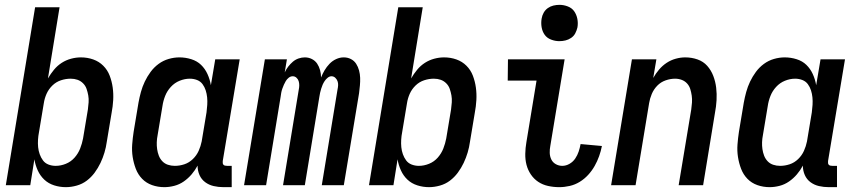

<svg xmlns="http://www.w3.org/2000/svg" viewBox="-20 -765 3540 793"><path d="M252 8Q227 8 203.5 0.5Q180 -7 163 -23Q146 -39 136 -61Q126 -83 122 -107L105 0H4L125 -735H226L178 -441Q189 -460 203 -477Q217 -494 235 -505.5Q253 -517 273.5 -522.5Q294 -528 314 -528Q341 -528 365 -519.5Q389 -511 406.5 -493.5Q424 -476 433 -452.5Q442 -429 445.5 -403.5Q449 -378 447.5 -351.5Q446 -325 441 -299L421 -179Q418 -157 411.5 -135Q405 -113 395 -92Q385 -71 371 -52Q357 -33 338.5 -19Q320 -5 297 1.5Q274 8 252 8ZM210 -80Q231 -80 252 -88.5Q273 -97 288 -114Q303 -131 311 -151.5Q319 -172 323 -193L343 -313Q345 -328 346 -342.5Q347 -357 344.5 -371Q342 -385 337.5 -398Q333 -411 323 -421Q313 -431 300 -435.5Q287 -440 272 -440Q252 -440 232 -433.5Q212 -427 196.5 -412Q181 -397 172.5 -378Q164 -359 161 -339L141 -219Q138 -204 137 -188Q136 -172 137.5 -157Q139 -142 144 -128Q149 -114 157.5 -102.5Q166 -91 180 -85.5Q194 -80 210 -80Z M659 8Q632 8 608 -0.5Q584 -9 567 -26.5Q550 -44 541 -67.5Q532 -91 528 -116.5Q524 -142 526 -168.5Q528 -195 532 -221L552 -341Q556 -363 562 -385Q568 -407 578 -428Q588 -449 602 -468Q616 -487 635 -501Q654 -515 676.5 -521.5Q699 -528 721 -528Q746 -528 770 -520.5Q794 -513 810.5 -497Q827 -481 837 -459Q847 -437 851 -413L869 -520H970L900 -100Q900 -96 900 -92Q900 -88 902.5 -85Q905 -82 909 -81Q913 -80 918 -80H937V8H903Q882 8 862.5 3.5Q843 -1 827.5 -12.5Q812 -24 804 -42Q796 -60 796 -81Q786 -62 771.5 -45Q757 -28 739 -15.5Q721 -3 700 2.5Q679 8 659 8ZM702 -80Q722 -80 741.5 -86.5Q761 -93 776.5 -108Q792 -123 800.5 -142Q809 -161 813 -181L833 -301Q835 -316 836 -332Q837 -348 835.5 -363Q834 -378 829.5 -392Q825 -406 816.5 -417.5Q808 -429 794 -434.5Q780 -440 764 -440Q743 -440 722 -431.5Q701 -423 685.5 -406Q670 -389 662 -368.5Q654 -348 651 -327L631 -207Q628 -192 627.5 -177.5Q627 -163 629 -149Q631 -135 636 -122Q641 -109 650.5 -99Q660 -89 673.5 -84.5Q687 -80 702 -80Z M988 0 1074 -520H1165L1156 -466Q1162 -479 1170.5 -490Q1179 -501 1189.5 -510Q1200 -519 1213 -523.5Q1226 -528 1239 -528Q1255 -528 1268.5 -521Q1282 -514 1290 -502Q1298 -490 1302 -475Q1306 -460 1306 -445Q1312 -460 1320.5 -474.5Q1329 -489 1341 -501.5Q1353 -514 1368.5 -521Q1384 -528 1399 -528H1400Q1416 -528 1429.5 -521Q1443 -514 1451 -501.5Q1459 -489 1463 -474Q1467 -459 1467.5 -443.5Q1468 -428 1466.5 -412Q1465 -396 1463 -380L1400 0H1309L1374 -395Q1376 -404 1376.5 -413Q1377 -422 1374 -430Q1371 -438 1364.5 -444Q1358 -450 1349 -450Q1341 -450 1333.5 -444Q1326 -438 1321 -430.5Q1316 -423 1312.5 -415Q1309 -407 1306.5 -398.5Q1304 -390 1302 -381.5Q1300 -373 1299 -365L1239 0H1149L1214 -395Q1216 -404 1216 -413Q1216 -422 1213.5 -430Q1211 -438 1204.5 -444Q1198 -450 1189 -450Q1180 -450 1172.5 -444Q1165 -438 1160.5 -430.5Q1156 -423 1152.5 -415Q1149 -407 1146 -398.5Q1143 -390 1141.5 -381.5Q1140 -373 1139 -365L1079 0Z M1752 8Q1727 8 1703.5 0.5Q1680 -7 1663 -23Q1646 -39 1636 -61Q1626 -83 1622 -107L1605 0H1504L1625 -735H1726L1678 -441Q1689 -460 1703 -477Q1717 -494 1735 -505.5Q1753 -517 1773.5 -522.5Q1794 -528 1814 -528Q1841 -528 1865 -519.5Q1889 -511 1906.5 -493.5Q1924 -476 1933 -452.5Q1942 -429 1945.5 -403.5Q1949 -378 1947.5 -351.5Q1946 -325 1941 -299L1921 -179Q1918 -157 1911.5 -135Q1905 -113 1895 -92Q1885 -71 1871 -52Q1857 -33 1838.5 -19Q1820 -5 1797 1.5Q1774 8 1752 8ZM1710 -80Q1731 -80 1752 -88.5Q1773 -97 1788 -114Q1803 -131 1811 -151.5Q1819 -172 1823 -193L1843 -313Q1845 -328 1846 -342.5Q1847 -357 1844.5 -371Q1842 -385 1837.5 -398Q1833 -411 1823 -421Q1813 -431 1800 -435.5Q1787 -440 1772 -440Q1752 -440 1732 -433.5Q1712 -427 1696.5 -412Q1681 -397 1672.5 -378Q1664 -359 1661 -339L1641 -219Q1638 -204 1637 -188Q1636 -172 1637.5 -157Q1639 -142 1644 -128Q1649 -114 1657.5 -102.5Q1666 -91 1680 -85.5Q1694 -80 1710 -80Z M2290 8Q2266 8 2243.5 3Q2221 -2 2203 -14Q2185 -26 2172.5 -44.5Q2160 -63 2154.5 -84.5Q2149 -106 2149.5 -130Q2150 -154 2154 -177L2196 -432H2077L2078 -520H2312L2253 -163Q2250 -148 2250.5 -133.5Q2251 -119 2257 -106.5Q2263 -94 2275.5 -87Q2288 -80 2302 -80Q2318 -80 2332.5 -88.5Q2347 -97 2356 -110.5Q2365 -124 2370 -139Q2375 -154 2378 -170L2466 -162Q2462 -141 2454.5 -120Q2447 -99 2436 -79.5Q2425 -60 2409.5 -43Q2394 -26 2374.5 -14Q2355 -2 2333 3Q2311 8 2290 8ZM2290 -595Q2273 -595 2256 -601.5Q2239 -608 2229.5 -621.5Q2220 -635 2217 -652.5Q2214 -670 2217 -688Q2219 -701 2225.5 -712.5Q2232 -724 2242.5 -731.5Q2253 -739 2265.5 -742Q2278 -745 2291 -745Q2308 -745 2325 -738.5Q2342 -732 2351.5 -718.5Q2361 -705 2364.5 -687.5Q2368 -670 2365 -652Q2362 -639 2356 -627.5Q2350 -616 2339 -608.5Q2328 -601 2315.5 -598Q2303 -595 2290 -595Z M2504 0 2590 -520H2691L2678 -443Q2688 -461 2702 -477.5Q2716 -494 2733.5 -505.5Q2751 -517 2771 -522.5Q2791 -528 2810 -528Q2837 -528 2861 -519.5Q2885 -511 2901 -493Q2917 -475 2926 -451.5Q2935 -428 2938 -402.5Q2941 -377 2939.5 -351Q2938 -325 2933 -299L2884 0H2783L2835 -313Q2837 -327 2838 -341.5Q2839 -356 2837 -370Q2835 -384 2831 -397Q2827 -410 2818 -420Q2809 -430 2796 -435Q2783 -440 2768 -440Q2749 -440 2729 -433Q2709 -426 2694.5 -411Q2680 -396 2672 -377Q2664 -358 2661 -339L2605 0Z M3159 8Q3132 8 3108 -0.5Q3084 -9 3067 -26.5Q3050 -44 3041 -67.5Q3032 -91 3028 -116.5Q3024 -142 3026 -168.5Q3028 -195 3032 -221L3052 -341Q3056 -363 3062 -385Q3068 -407 3078 -428Q3088 -449 3102 -468Q3116 -487 3135 -501Q3154 -515 3176.5 -521.5Q3199 -528 3221 -528Q3246 -528 3270 -520.5Q3294 -513 3310.5 -497Q3327 -481 3337 -459Q3347 -437 3351 -413L3369 -520H3470L3400 -100Q3400 -96 3400 -92Q3400 -88 3402.5 -85Q3405 -82 3409 -81Q3413 -80 3418 -80H3437V8H3403Q3382 8 3362.5 3.5Q3343 -1 3327.5 -12.5Q3312 -24 3304 -42Q3296 -60 3296 -81Q3286 -62 3271.5 -45Q3257 -28 3239 -15.5Q3221 -3 3200 2.5Q3179 8 3159 8ZM3202 -80Q3222 -80 3241.5 -86.5Q3261 -93 3276.5 -108Q3292 -123 3300.5 -142Q3309 -161 3313 -181L3333 -301Q3335 -316 3336 -332Q3337 -348 3335.5 -363Q3334 -378 3329.5 -392Q3325 -406 3316.5 -417.5Q3308 -429 3294 -434.5Q3280 -440 3264 -440Q3243 -440 3222 -431.5Q3201 -423 3185.5 -406Q3170 -389 3162 -368.5Q3154 -348 3151 -327L3131 -207Q3128 -192 3127.5 -177.5Q3127 -163 3129 -149Q3131 -135 3136 -122Q3141 -109 3150.5 -99Q3160 -89 3173.5 -84.5Q3187 -80 3202 -80Z"/></svg>

Font: Iosevka Semibold
Style: Italic
Weight: 600
Italic angle: -9°
Monospace: yes
Designer: Belleve Invis
Foundry: Belleve Invis
Version: Version 32.5.0; ttfautohint (v1.8.4)